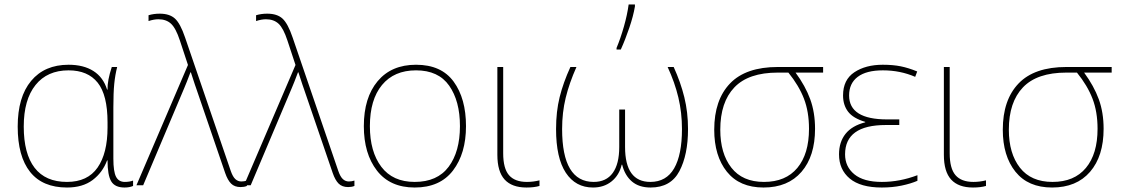

<svg xmlns="http://www.w3.org/2000/svg" viewBox="-20 -827 5006 857"><path d="M59 -262Q59 -394 119 -466Q179 -538 286 -538Q353 -538 397 -510Q441 -482 458 -427H460Q459 -468 479 -528H503Q494 -493 490 -453Q486 -413 486 -348V-119Q486 -61 498 -38Q510 -15 537 -15Q558 -15 574 -21V3Q558 10 536 10Q493 10 476.5 -17.5Q460 -45 460 -111H458Q438 -57 393.5 -23.5Q349 10 279 10Q170 10 114.5 -59.5Q59 -129 59 -262ZM460 -258V-281Q460 -403 416 -458Q372 -513 286 -513Q191 -513 138.5 -447.5Q86 -382 86 -262Q86 -141 134.5 -78Q183 -15 279 -15Q371 -15 415.5 -79Q460 -143 460 -258Z M819 -537 783 -646Q765 -701 743.5 -721Q722 -741 687 -741Q667 -741 643 -733V-759Q666 -766 693 -766Q737 -766 761 -744Q785 -722 806 -660L1010 -64Q1019 -38 1030.5 -27.5Q1042 -17 1057 -17Q1070 -17 1082 -21V3Q1070 8 1054 8Q1027 8 1011.5 -7.5Q996 -23 985 -55L858 -426L850 -449Q837 -487 832 -504H830Q812 -456 802 -433L619 0H589Z M1299 -537 1263 -646Q1245 -701 1223.5 -721Q1202 -741 1167 -741Q1147 -741 1123 -733V-759Q1146 -766 1173 -766Q1217 -766 1241 -744Q1265 -722 1286 -660L1490 -64Q1499 -38 1510.5 -27.5Q1522 -17 1537 -17Q1550 -17 1562 -21V3Q1550 8 1534 8Q1507 8 1491.5 -7.5Q1476 -23 1465 -55L1338 -426L1330 -449Q1317 -487 1312 -504H1310Q1292 -456 1282 -433L1099 0H1069Z M1831 10Q1721 10 1662.5 -65.5Q1604 -141 1604 -264Q1604 -391 1665.5 -464.5Q1727 -538 1837 -538Q1950 -538 2005 -462.5Q2060 -387 2060 -264Q2060 -142 2002 -66Q1944 10 1831 10ZM1831 -15Q1932 -15 1982.5 -82.5Q2033 -150 2033 -264Q2033 -376 1985 -444.5Q1937 -513 1837 -513Q1739 -513 1685 -447.5Q1631 -382 1631 -264Q1631 -150 1682 -82.5Q1733 -15 1831 -15Z M2226 -143Q2226 -75 2252 -45Q2278 -15 2332 -15Q2360 -15 2388 -22V3Q2364 10 2330 10Q2265 10 2232.5 -25.5Q2200 -61 2200 -136V-528H2226Z M3051 -251Q3051 -136 3012.5 -63Q2974 10 2884 10Q2832 10 2800.5 -17Q2769 -44 2757 -92H2755Q2744 -45 2710 -17.5Q2676 10 2627 10Q2549 10 2505.5 -56Q2462 -122 2462 -251Q2462 -329 2478 -393.5Q2494 -458 2526 -528H2553Q2521 -456 2505 -390.5Q2489 -325 2489 -251Q2489 -15 2630 -15Q2686 -15 2715 -55Q2744 -95 2744 -171V-338H2770V-171Q2770 -15 2883 -15Q2954 -15 2989 -75.5Q3024 -136 3024 -251Q3024 -324 3008 -391.5Q2992 -459 2960 -528H2987Q3018 -460 3034.5 -393Q3051 -326 3051 -251ZM2732 -613Q2750 -656 2765 -709Q2780 -762 2786 -807H2814V-798Q2807 -756 2789 -703Q2771 -650 2751 -606H2732Z M3388 10Q3281 10 3224.5 -60.5Q3168 -131 3168 -248Q3168 -381 3238.5 -454.5Q3309 -528 3452 -528H3654V-503H3531Q3575 -443 3596.5 -384Q3618 -325 3618 -252Q3618 -130 3557.5 -60Q3497 10 3388 10ZM3390 -15Q3487 -15 3539 -77.5Q3591 -140 3591 -252Q3591 -328 3568.5 -386.5Q3546 -445 3499 -503H3452Q3321 -503 3258 -437Q3195 -371 3195 -248Q3195 -142 3244.5 -78.5Q3294 -15 3390 -15Z M3994 -269H3934Q3752 -269 3752 -138Q3752 -83 3793.5 -49Q3835 -15 3916 -15Q3996 -15 4075 -45V-20Q4045 -7 4004 1.5Q3963 10 3916 10Q3821 10 3773 -30Q3725 -70 3725 -138Q3725 -193 3754 -229.5Q3783 -266 3842 -281V-283Q3788 -299 3765.5 -328.5Q3743 -358 3743 -401Q3743 -471 3793.5 -504.5Q3844 -538 3920 -538Q3966 -538 4000.5 -531Q4035 -524 4074 -508L4065 -484Q3998 -513 3921 -513Q3847 -513 3808.5 -484Q3770 -455 3770 -401Q3770 -294 3940 -294H3994Z M4219 -143Q4219 -75 4245 -45Q4271 -15 4325 -15Q4353 -15 4381 -22V3Q4357 10 4323 10Q4258 10 4225.5 -25.5Q4193 -61 4193 -136V-528H4219Z M4676 10Q4569 10 4512.5 -60.5Q4456 -131 4456 -248Q4456 -381 4526.5 -454.5Q4597 -528 4740 -528H4942V-503H4819Q4863 -443 4884.5 -384Q4906 -325 4906 -252Q4906 -130 4845.5 -60Q4785 10 4676 10ZM4678 -15Q4775 -15 4827 -77.5Q4879 -140 4879 -252Q4879 -328 4856.5 -386.5Q4834 -445 4787 -503H4740Q4609 -503 4546 -437Q4483 -371 4483 -248Q4483 -142 4532.5 -78.5Q4582 -15 4678 -15Z"/></svg>

Font: Noto Sans UI Thin
Style: Regular
Weight: 250
Designer: Monotype Design Team
Foundry: Monotype Imaging Inc.
Version: Version 1.001